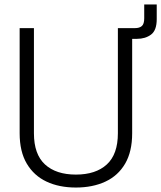

<svg xmlns="http://www.w3.org/2000/svg" viewBox="-20 -826 722 860"><path d="M68 -229V-700H132V-229Q132 -135 181.5 -89.5Q231 -44 320 -44Q409 -44 458.5 -89.5Q508 -135 508 -229V-700H572V-229Q572 -147 540.5 -93Q509 -39 452 -12.5Q395 14 320 14Q245 14 188.5 -12.5Q132 -39 100 -93Q68 -147 68 -229ZM568 -652V-700H584Q605 -700 615.5 -709.5Q626 -719 626 -744V-806H682V-740Q682 -690 656.5 -671Q631 -652 593 -652Z"/></svg>

Font: Space Grotesk Frontify Light
Style: Regular
Weight: 300
Designer: Florian Karsten
Version: Version 2.000